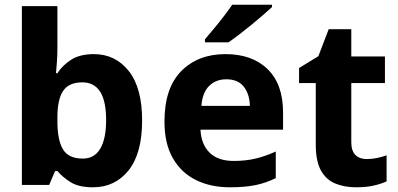

<svg xmlns="http://www.w3.org/2000/svg" viewBox="-20 -786 1690 816"><path d="M224 -583Q224 -552 222 -524Q220 -496 218 -475H224Q246 -509 283 -532.5Q320 -556 379 -556Q470 -556 527 -484.5Q584 -413 584 -274Q584 -134 526.5 -62Q469 10 375 10Q315 10 280.5 -11.5Q246 -33 224 -59H214L189 0H73V-760H224ZM330 -436Q273 -436 248.5 -400Q224 -364 224 -287V-269Q224 -191 247.5 -151.5Q271 -112 332 -112Q381 -112 406 -154Q431 -196 431 -276Q431 -436 330 -436Z M938 -556Q1052 -556 1117.5 -492Q1183 -428 1183 -308V-235H832Q835 -173 870.5 -137.5Q906 -102 973 -102Q1024 -102 1066 -112Q1108 -122 1152 -142V-29Q1112 -9 1067 0.5Q1022 10 957 10Q876 10 813.5 -20.5Q751 -51 715 -113Q679 -175 679 -269Q679 -412 750.5 -484Q822 -556 938 -556ZM942 -449Q897 -449 868.5 -420.5Q840 -392 836 -336H1042Q1041 -385 1016.5 -417Q992 -449 942 -449ZM1136 -756Q1121 -742 1098 -722Q1075 -702 1048 -680Q1021 -658 995.5 -638.5Q970 -619 951 -606H851V-619Q867 -638 888.5 -663.5Q910 -689 931 -716.5Q952 -744 967 -766H1136Z M1538 -110Q1561 -110 1582.5 -114.5Q1604 -119 1623 -126V-15Q1598 -4 1567 3Q1536 10 1493 10Q1444 10 1405 -6Q1366 -22 1344 -61.5Q1322 -101 1322 -172V-433H1251V-497L1333 -547L1377 -662H1473V-546H1616V-433H1473V-181Q1473 -145 1490.5 -127.5Q1508 -110 1538 -110Z"/></svg>

Font: Noto Sans Meetei Mayek
Style: Bold
Weight: 700
Designer: Monotype Design Team and Neelakash Kshetrimayum
Foundry: Monotype Imaging Inc.
Version: Version 2.002; ttfautohint (v1.8.4.7-5d5b)